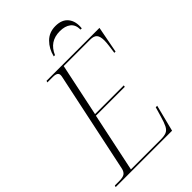

<svg xmlns="http://www.w3.org/2000/svg" viewBox="-275 -1003 1105 1105"><g transform="rotate(-45 278.0 -450.5)"><path d="M-13 0 -10 -10H23Q56 -10 69 -19Q82 -28 87 -48L217 -664Q219 -672 219 -680Q219 -704 180 -704H135L138 -714H569L538 -552H528Q532 -580 535 -603.5Q538 -627 538 -643Q538 -675 526 -689.5Q514 -704 483 -704H268L200 -381H434L432 -371H197L121 -10H362Q393 -10 409.5 -17Q426 -24 436.5 -44.5Q447 -65 458 -104L475 -162H487L446 0ZM267 -784Q279 -834 312.5 -867.5Q346 -901 397 -901Q450 -901 475.5 -869Q501 -837 495 -784H485Q485 -824 460.5 -843Q436 -862 394 -862Q310 -862 277 -784Z"/></g></svg>

Font: Noto Serif Display SemiCondensed ExtraLight
Style: Italic
Weight: 200
Width: 4
Italic angle: -12°
Designer: Monotype Design Team
Foundry: Monotype Imaging Inc.
Version: Version 2.009